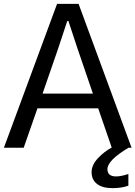

<svg xmlns="http://www.w3.org/2000/svg" viewBox="-24 -765 701 994"><path d="M196.3 -280.3H457L377.9 -511.7Q372.1 -529.3 355 -581.1Q337.9 -632.8 330.1 -656.2H324.2Q317.4 -634.8 300.3 -584Q283.2 -533.2 276.4 -511.7ZM-3.9 0 271.5 -745.1H382.8L657.2 0H554.7L484.4 -204.1H169.9L98.6 0ZM450.2 127Q450.2 88.9 482.9 54.2Q515.6 19.5 555.7 -2H644.5Q532.2 64.5 532.2 110.4Q532.2 148.4 577.1 148.4Q602.5 148.4 640.6 135.7V196.3Q605.5 209 558.6 209Q505.9 209 478 187Q450.2 165 450.2 127Z"/></svg>

Font: Gothic A1 Medium
Style: Regular
Weight: 500
Designer: HanYang I&C Co.,Ltd.
Foundry: HanYang I&C Co.,Ltd.
Version: Version 2.50